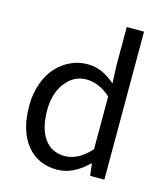

<svg xmlns="http://www.w3.org/2000/svg" viewBox="-109 -796 772 892"><g transform="rotate(15 277.5 -350.0)"><path d="M248 12.2Q155.3 12.2 101.1 -54.9Q46.9 -122.1 46.9 -242.2Q46.9 -299.8 64.2 -348.6Q81.5 -397.5 110.8 -429.7Q140.1 -461.9 178.2 -480Q216.3 -498 257.8 -498Q297.4 -498 328.1 -484.4Q358.9 -470.7 394 -441.9L390.1 -524.9V-711.9H473.1V0H404.8L397.9 -57.1H395Q323.7 12.2 248 12.2ZM266.1 -58.1Q330.1 -58.1 390.1 -124V-377.9Q334.5 -428.2 272 -428.2Q212.9 -428.2 172.9 -376.5Q132.8 -324.7 132.8 -243.2Q132.8 -155.8 167.7 -106.9Q202.6 -58.1 266.1 -58.1Z"/></g></svg>

Font: Source Sans Pro
Style: Regular
Weight: 400
Designer: Paul D. Hunt
Foundry: Adobe Systems Incorporated
Version: Version 3.006;hotconv 1.0.111;makeotfexe 2.5.65597